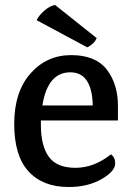

<svg xmlns="http://www.w3.org/2000/svg" viewBox="-20 -735 524 770"><path d="M144 -252V-233Q144 -150 176 -106Q208 -62 282.5 -62Q357 -62 425 -116Q442 -104 442 -80Q442 -48 387 -16.5Q332 15 255 15Q152 15 94.5 -47.5Q37 -110 37 -238Q37 -366 102 -440Q167 -514 265.5 -514Q364 -514 409 -455Q454 -396 453 -306V-252ZM262 -445Q171 -445 150 -312H352Q349 -445 262 -445ZM201 -715 368 -582Q357 -558 330 -545L127 -654Q135 -672 157.5 -692Q180 -712 201 -715Z"/></svg>

Font: Karma SemiBold
Style: Regular
Weight: 600
Designer: Joana Correia
Foundry: Indian Type Foundry
Version: Version 1.202;PS 1.0;hotconv 1.0.78;makeotf.lib2.5.61930; tt